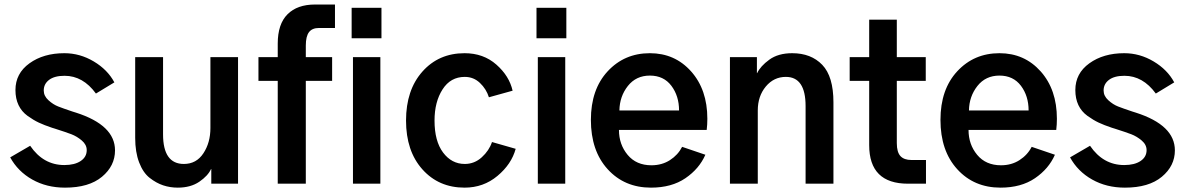

<svg xmlns="http://www.w3.org/2000/svg" viewBox="-20 -818 5281 855"><path d="M25.4 -117.2 114.3 -168.9Q172.9 -83 266.6 -83Q312.5 -83 339.4 -101.1Q366.2 -119.1 366.2 -149.4Q366.2 -173.8 344.2 -192.4Q322.3 -210.9 297.9 -220.2Q273.4 -229.5 224.6 -245.1Q215.8 -248 211.9 -249Q176.8 -260.7 152.8 -272Q128.9 -283.2 102.5 -302.2Q76.2 -321.3 62.5 -350.1Q48.8 -378.9 48.8 -417Q48.8 -491.2 111.3 -536.1Q173.8 -581.1 266.6 -581.1Q335.9 -581.1 397.5 -544.4Q459 -507.8 489.3 -451.2L407.2 -401.4Q349.6 -480.5 267.6 -480.5Q222.7 -480.5 198.7 -462.4Q174.8 -444.3 174.8 -415Q174.8 -390.6 195.8 -371.6Q216.8 -352.5 239.3 -343.8Q261.7 -335 302.7 -321.3Q313.5 -318.4 318.4 -316.4Q492.2 -260.7 492.2 -148.4Q492.2 -79.1 434.1 -30.8Q376 17.6 269.5 17.6Q187.5 17.6 123.5 -18.6Q59.6 -54.7 25.4 -117.2Z M582 -204.1V-563.5H706.1V-219.7Q706.1 -87.9 798.8 -87.9Q854.5 -87.9 885.7 -135.3Q917 -182.6 917 -248V-563.5H1040V0H920.9V-65.4H919.9Q906.2 -35.2 867.7 -8.8Q829.1 17.6 771.5 17.6Q737.3 17.6 706.5 7.3Q675.8 -2.9 646.5 -25.9Q617.2 -48.8 599.6 -94.7Q582 -140.6 582 -204.1Z M1130.9 -458V-563.5H1216.8V-624Q1216.8 -710.9 1260.3 -754.4Q1303.7 -797.9 1382.8 -797.9H1471.7V-693.4H1400.4Q1370.1 -693.4 1356 -674.8Q1341.8 -656.2 1341.8 -615.2V-563.5H1459V-458H1341.8V0H1216.8V-458Z M1545.9 -647.5V-783.2H1678.7V-647.5ZM1551.8 0V-563.5H1673.8V0Z M1788.1 -281.2Q1788.1 -417 1860.8 -499Q1933.6 -581.1 2048.8 -581.1Q2132.8 -581.1 2190.4 -530.3Q2248 -479.5 2262.7 -414.1L2157.2 -384.8Q2145.5 -421.9 2117.2 -448.7Q2088.9 -475.6 2049.8 -475.6Q1986.3 -475.6 1950.7 -419.9Q1915 -364.3 1915 -281.2Q1915 -189.5 1953.1 -138.7Q1991.2 -87.9 2049.8 -87.9Q2092.8 -87.9 2125.5 -117.7Q2158.2 -147.5 2170.9 -185.5L2276.4 -155.3Q2257.8 -86.9 2195.3 -34.7Q2132.8 17.6 2048.8 17.6Q1933.6 17.6 1860.8 -64Q1788.1 -145.5 1788.1 -281.2Z M2369.1 -647.5V-783.2H2502V-647.5ZM2375 0V-563.5H2497.1V0Z M2611.3 -284.2Q2611.3 -419.9 2686 -500.5Q2760.7 -581.1 2874 -581.1Q2985.4 -581.1 3057.6 -500Q3129.9 -418.9 3129.9 -289.1Q3129.9 -263.7 3127 -239.3H2736.3Q2736.3 -174.8 2774.9 -128.4Q2813.5 -82 2880.9 -82Q2927.7 -82 2963.4 -105Q2999 -127.9 3017.6 -164.1L3121.1 -128.9Q3093.8 -66.4 3032.2 -24.4Q2970.7 17.6 2878.9 17.6Q2760.7 17.6 2686 -64.5Q2611.3 -146.5 2611.3 -284.2ZM2738.3 -326.2H3003.9Q3003.9 -390.6 2969.7 -436Q2935.5 -481.4 2874 -481.4Q2812.5 -481.4 2775.9 -435.1Q2739.3 -388.7 2738.3 -326.2Z M3230.5 0V-563.5H3350.6V-492.2H3351.6Q3366.2 -523.4 3405.8 -552.2Q3445.3 -581.1 3507.8 -581.1Q3591.8 -581.1 3641.6 -529.3Q3691.4 -477.5 3691.4 -362.3V0H3567.4V-345.7Q3567.4 -475.6 3479.5 -475.6Q3425.8 -475.6 3390.1 -432.6Q3354.5 -389.6 3354.5 -326.2V0Z M3763.7 -458V-563.5H3850.6V-730.5H3973.6V-563.5H4102.5V-458H3973.6V-180.7Q3973.6 -140.6 3989.7 -123Q4005.9 -105.5 4039.1 -105.5H4103.5V0H4023.4Q3850.6 0 3850.6 -171.9V-458Z M4168 -284.2Q4168 -419.9 4242.7 -500.5Q4317.4 -581.1 4430.7 -581.1Q4542 -581.1 4614.3 -500Q4686.5 -418.9 4686.5 -289.1Q4686.5 -263.7 4683.6 -239.3H4293Q4293 -174.8 4331.5 -128.4Q4370.1 -82 4437.5 -82Q4484.4 -82 4520 -105Q4555.7 -127.9 4574.2 -164.1L4677.7 -128.9Q4650.4 -66.4 4588.9 -24.4Q4527.3 17.6 4435.5 17.6Q4317.4 17.6 4242.7 -64.5Q4168 -146.5 4168 -284.2ZM4294.9 -326.2H4560.5Q4560.5 -390.6 4526.4 -436Q4492.2 -481.4 4430.7 -481.4Q4369.1 -481.4 4332.5 -435.1Q4295.9 -388.7 4294.9 -326.2Z M4745.1 -117.2 4834 -168.9Q4892.6 -83 4986.3 -83Q5032.2 -83 5059.1 -101.1Q5085.9 -119.1 5085.9 -149.4Q5085.9 -173.8 5064 -192.4Q5042 -210.9 5017.6 -220.2Q4993.2 -229.5 4944.3 -245.1Q4935.5 -248 4931.6 -249Q4896.5 -260.7 4872.6 -272Q4848.6 -283.2 4822.3 -302.2Q4795.9 -321.3 4782.2 -350.1Q4768.6 -378.9 4768.6 -417Q4768.6 -491.2 4831.1 -536.1Q4893.6 -581.1 4986.3 -581.1Q5055.7 -581.1 5117.2 -544.4Q5178.7 -507.8 5209 -451.2L5127 -401.4Q5069.3 -480.5 4987.3 -480.5Q4942.4 -480.5 4918.5 -462.4Q4894.5 -444.3 4894.5 -415Q4894.5 -390.6 4915.5 -371.6Q4936.5 -352.5 4959 -343.8Q4981.4 -335 5022.5 -321.3Q5033.2 -318.4 5038.1 -316.4Q5211.9 -260.7 5211.9 -148.4Q5211.9 -79.1 5153.8 -30.8Q5095.7 17.6 4989.3 17.6Q4907.2 17.6 4843.3 -18.6Q4779.3 -54.7 4745.1 -117.2Z"/></svg>

Font: Gothic A1
Style: Bold
Weight: 700
Version: Version 2.50